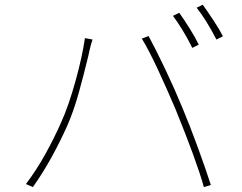

<svg xmlns="http://www.w3.org/2000/svg" viewBox="-20 -797 1017 807"><path d="M815.4 -609.4 788.1 -595.7 780.3 -611.3Q765.6 -640.6 745.1 -673.8Q724.6 -707 707 -730.5L733.4 -743.2Q753.9 -714.8 777.3 -677.2Q800.8 -639.6 815.4 -609.4ZM917 -644.5 889.6 -630.9Q848.6 -710.9 806.6 -764.6L832 -777.3Q852.5 -749 877.9 -710.4Q903.3 -671.9 917 -644.5ZM336.9 -636.7 369.1 -630.9Q365.2 -620.1 362.3 -609.4Q359.4 -598.6 356.4 -585.9L351.6 -563.5Q332 -482.4 311 -406.7Q290 -331.1 262.7 -268.6Q233.4 -203.1 197.3 -137.2Q161.1 -71.3 118.2 -10.7L88.9 -23.4Q132.8 -81.1 170.9 -149.9Q209 -218.8 237.3 -283.2Q268.6 -352.5 297.4 -456.5Q326.2 -560.5 336.9 -636.7ZM576.2 -634.8 604.5 -645.5Q634.8 -589.8 673.8 -507.8Q712.9 -425.8 745.1 -347.7Q776.4 -273.4 811 -178.7Q845.7 -84 866.2 -19.5L836.9 -10.7Q807.6 -117.2 717.8 -337.9Q682.6 -420.9 644.5 -502.9Q606.4 -585 576.2 -634.8Z"/></svg>

Font: Min Sans VF VF
Style: Regular
Weight: 400
Designer: Jinseong-Kim, NotoSansCJK, Nunito
Foundry: Jinseong-Kim
Version: Version 1.420;Glyphs 3.1.2 (3151)